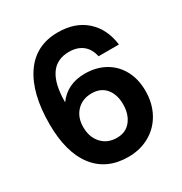

<svg xmlns="http://www.w3.org/2000/svg" viewBox="-182 -911 1004 1060"><g transform="rotate(-30 320.0 -381.5)"><path d="M44 -361Q44 -557 119.5 -667Q195 -777 336 -777Q446 -777 514 -716.5Q582 -656 596 -550H466Q455 -601 421.5 -627Q388 -653 336 -653Q179 -653 179 -422Q239 -505 351 -505Q423 -505 478 -474.5Q533 -444 564 -387.5Q595 -331 595 -255Q595 -177 561.5 -115.5Q528 -54 468 -20Q408 14 332 14Q194 14 119 -83.5Q44 -181 44 -361ZM451 -253Q451 -316 419 -354Q387 -392 330 -392Q270 -392 233.5 -353.5Q197 -315 197 -253Q197 -189 233.5 -149Q270 -109 330 -109Q387 -109 419 -149.5Q451 -190 451 -253Z"/></g></svg>

Font: Open Sauce One
Style: Bold
Weight: 700
Designer: Alfredo Marco Pradil
Foundry: Creative Sauce Fz LLC
Version: Version 1.477